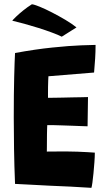

<svg xmlns="http://www.w3.org/2000/svg" viewBox="-20 -874 518 900"><path d="M408.5 6.5Q359.5 3.5 311.5 0.8Q263.5 -2 214 -3.5Q174 -5.5 132.5 -7.8Q91 -10 50.5 -12Q47 -96 45.8 -175.2Q44.5 -254.5 44.5 -324Q44.5 -435.5 46.5 -513.5Q48.5 -591.5 50.5 -625.5Q145 -643 225.5 -651.2Q306 -659.5 360.2 -661.5Q414.5 -663.5 428 -663.5Q428 -631 426 -599.8Q424 -568.5 421 -534L207 -516.5Q206.5 -510 206 -496.2Q205.5 -482.5 205.2 -466.2Q205 -450 205 -436Q205 -422 205 -415.5Q216.5 -415.5 234.8 -415.8Q253 -416 274.8 -416.5Q296.5 -417 318.5 -417.5Q340.5 -418 359.8 -418.2Q379 -418.5 392.5 -419L390.5 -282Q384 -282 365 -282.8Q346 -283.5 321.2 -284.5Q296.5 -285.5 271.5 -286.2Q246.5 -287 227.5 -287.5Q208.5 -288 201.5 -287.5Q201 -282.5 200.8 -270.8Q200.5 -259 200.2 -244.2Q200 -229.5 200 -213.8Q200 -198 199.8 -184.8Q199.5 -171.5 199.5 -163.5Q206 -163.5 234.5 -163.8Q263 -164 293 -164Q318 -164 343 -163Q368 -162 389.5 -160.8Q411 -159.5 424.5 -158.5Q424.5 -138.5 422.5 -112.8Q420.5 -87 418.2 -62Q416 -37 413.2 -18.2Q410.5 0.5 408.5 6.5ZM129.5 -854Q140.5 -853 166.2 -842.5Q192 -832 224 -815.5Q256 -799 286.8 -780.8Q317.5 -762.5 338.5 -745.5L269.5 -702Q253 -710.5 224 -721.2Q195 -732 161 -742.8Q127 -753.5 94.2 -762.5Q61.5 -771.5 37.5 -777Q41.5 -782.5 55 -795.5Q68.5 -808.5 88.2 -824.5Q108 -840.5 129.5 -854Z"/></svg>

Font: Grandstander Thin
Style: Bold
Weight: 700
Version: Version 1.200